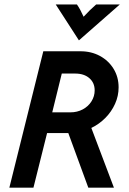

<svg xmlns="http://www.w3.org/2000/svg" viewBox="-20 -860 592 880"><path d="M22.9 0 178.5 -625H349.3Q398.6 -625 438.2 -603.5Q477.8 -581.9 500.7 -544.4Q523.6 -506.9 523.6 -459.7Q523.6 -420.1 507.3 -384Q491 -347.9 462.8 -319.4Q434.7 -291 398.6 -273.6L502.1 0H384.7L293.1 -250H195.8L133.3 0ZM219.4 -345.1H302.8Q334 -345.1 359.4 -358.7Q384.7 -372.2 399.3 -395.5Q413.9 -418.8 413.9 -445.8Q413.9 -480.6 389.6 -501.7Q365.3 -522.9 324.3 -522.9H263.2ZM341.7 -675 235.4 -839.6H332.6Q341.7 -826.4 348.6 -813.2Q355.6 -800 363.2 -783.3Q378.5 -800 392 -813.2Q405.6 -826.4 420.8 -839.6H529.2Z"/></svg>

Font: Afacad SemiBold
Style: Italic
Weight: 600
Italic angle: -14°
Designer: Kristian Moeller
Foundry: Dicotype
Version: Version 1.000